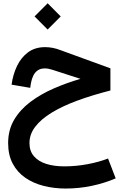

<svg xmlns="http://www.w3.org/2000/svg" viewBox="-20 -768 730 1154"><path d="M629.4 184.7Q575.8 205.6 506.5 218.8Q437.1 231.9 366 231.9Q304.9 231.9 257.9 217Q210.8 202.1 184 171.1Q157.1 140.1 157.1 91.6Q157.1 39.2 191.7 -6.2Q226.3 -51.6 290.4 -90.8Q354.5 -129.9 444 -163Q533.4 -196 643.6 -224.1V-357.3L348.5 -464.8Q321.5 -475.7 297.4 -480.2Q273.2 -484.7 251 -484.7Q190.7 -484.7 148.7 -453.7Q106.8 -422.6 82.3 -371.3Q57.7 -319.9 49.6 -259.2L161.6 -240Q168.5 -302.1 190.2 -329.5Q212 -356.9 248.4 -356.9Q258.7 -356.9 270 -355Q281.4 -353 294.3 -348.8L463.6 -294.1Q380.2 -269.9 302.4 -236Q224.5 -202 162.8 -155.6Q101.1 -109.1 65 -48.1Q28.9 12.9 28.9 91.6Q28.9 163.7 56.5 215.6Q84.1 267.5 132.2 300.5Q180.3 333.6 242.7 349.4Q305.1 365.2 374.8 365.2Q455.2 365.2 531.4 349.1Q607.7 333 675.3 304.1ZM187.7 -669.3 266.4 -590.5 344.8 -669.3 266.4 -748.3Z"/></svg>

Font: Estedad-VF-FD Black
Style: Regular
Weight: 900
Designer: Amin Abedi
Version: Version 4.000